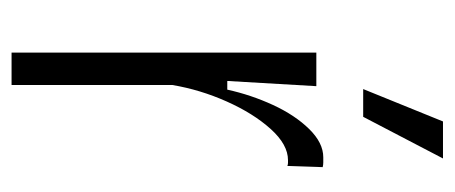

<svg xmlns="http://www.w3.org/2000/svg" viewBox="-247 -539 786 332"><g transform="rotate(90 146.0 -373.0)"><path d="M71 0V-527H129L120 -373H135Q144 -414 161.5 -452Q179 -490 203 -514.5Q227 -539 252 -539Q257 -539 261 -539Q265 -539 269 -538L267 -477Q264 -478 261.5 -478Q259 -478 257 -478Q230 -478 203 -448Q176 -418 155.5 -372Q135 -326 127 -278V0ZM182 -608H134L190 -746H254Z"/></g></svg>

Font: Bricolage Grotesque 10pt Condensed ExtraLight
Style: Regular
Weight: 200
Width: 3
Designer: Mathieu Triay
Foundry: Atelier Triay
Version: Version 1.000; ttfautohint (v1.8.4.7-5d5b);gftools[0.9.32]